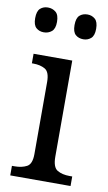

<svg xmlns="http://www.w3.org/2000/svg" viewBox="-86 -787 469 831"><g transform="rotate(10 149.0 -372.0)"><path d="M21 0V-42H33Q64 -42 86 -53.5Q108 -65 108 -109V-426Q108 -470 87 -482Q66 -494 35 -494H29V-536H199V-114Q199 -67 220.5 -54.5Q242 -42 274 -42H286V0ZM230 -635Q209 -635 195.5 -647Q182 -659 182 -689Q182 -720 195.5 -732Q209 -744 230 -744Q249 -744 263 -732Q277 -720 277 -689Q277 -659 263 -647Q249 -635 230 -635ZM56 -635Q36 -635 22.5 -647Q9 -659 9 -689Q9 -720 22.5 -732Q36 -744 56 -744Q76 -744 90.5 -732Q105 -720 105 -689Q105 -659 90.5 -647Q76 -635 56 -635Z"/></g></svg>

Font: Noto Serif Tamil SemiCondensed
Style: Regular
Weight: 400
Width: 4
Designer: Indian Type Foundry, Tom Grace, and the Monotype Design Team
Foundry: Monotype Imaging Inc.
Version: Version 2.004; ttfautohint (v1.8.4.7-5d5b)